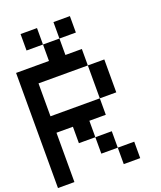

<svg xmlns="http://www.w3.org/2000/svg" viewBox="-177 -1110 1020 1219"><g transform="rotate(-20 333.5 -500.0)"><path d="M555.6 -444.4H444.4V-666.7H555.6ZM444.4 -888.9H333.3V-1000H444.4ZM333.3 -777.8H444.4V-666.7H111.1V-444.4H444.4V-333.3H333.3V-222.2H222.2V-333.3H111.1V0H0V-777.8H222.2V-888.9H333.3ZM222.2 -888.9H111.1V-1000H222.2ZM444.4 -111.1H333.3V-222.2H444.4ZM555.6 0H444.4V-111.1H555.6Z"/></g></svg>

Font: Pixeloid Mono
Style: Regular
Weight: 400
Monospace: yes
Designer: GGBotNet
Foundry: GGBotNet
Version: 0.5